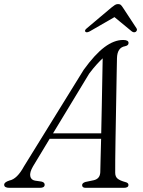

<svg xmlns="http://www.w3.org/2000/svg" viewBox="-44 -900 686 920"><path d="M114 -102.5Q97.5 -74 101 -56Q104.5 -38 123.5 -34.5L154.5 -30Q170 -26.5 170 -15Q170 0 147.5 0H1Q-24 0 -24 -15Q-24 -27 1 -35Q38 -42 71 -103L357 -565.5Q410.5 -639.5 456.5 -674Q502.5 -708.5 546 -708.5Q572 -708.5 572 -694Q572 -682 555 -678.5Q517.5 -672 516.5 -620.5Q516 -599 515.2 -556.2Q514.5 -513.5 513.5 -458.5Q512.5 -403.5 511.5 -344.8Q510.5 -286 509.5 -231.5Q508.5 -177 508.2 -135Q508 -93 508 -72.5Q508 -53.5 519.5 -44Q531 -34.5 557 -27.5Q571.5 -24 571.5 -14Q571.5 0 549.5 0H366.5Q349.5 0 349.5 -13Q349.5 -23 365 -28L405.5 -36.5Q435 -43.5 436.5 -74.5Q437 -96 438 -138.5Q439 -181 440.5 -235H194ZM383.5 -547.5 210 -261H441Q442.5 -326 443.8 -395Q445 -464 446.2 -523.8Q447.5 -583.5 448 -620.5Q436 -609.5 419.8 -591.8Q403.5 -574 383.5 -547.5ZM386.5 -750Q371.5 -742 365.5 -747.5Q359 -754 372 -764.5L489.5 -863.5Q499 -871.5 506.2 -876Q513.5 -880.5 521.5 -880.5Q530.5 -880.5 535.2 -876Q540 -871.5 545 -863.5L610 -764.5Q613.5 -759.5 611.8 -754.8Q610 -750 606.5 -747.5Q597.5 -742 587 -750L504.5 -818Z"/></svg>

Font: Fraunces 9pt S000 Light
Style: Italic
Weight: 300
Italic angle: -16°
Version: Version 1.000; ttfautohint (v1.8.3)